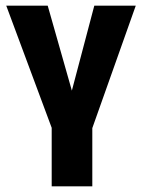

<svg xmlns="http://www.w3.org/2000/svg" viewBox="-20 -656 499 676"><path d="M305 0H162V-206L2 -636H148L233 -337L312 -636H458L305 -205Z"/></svg>

Font: Teko Semibold
Style: Regular
Weight: 600
Designer: Manushi Parikh, Jonny Pinhorn
Foundry: Indian Type Foundry
Version: Version 1.105;PS 1.0;hotconv 1.0.78;makeotf.lib2.5.61930; tt